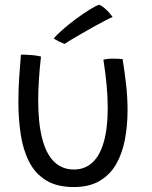

<svg xmlns="http://www.w3.org/2000/svg" viewBox="-20 -750 629 794"><path d="M407.5 -503.5Q413 -505 424.2 -506.2Q435.5 -507.5 447 -507.5Q457 -507.5 468.5 -507Q480 -506.5 487 -505.5Q495.5 -454 501.5 -400.2Q507.5 -346.5 507.5 -294.5Q507.5 -230 496.5 -172.5Q485.5 -115 460.2 -71Q435 -27 392 -1.8Q349 23.5 285.5 23.5Q215.5 23.5 170.5 -4.2Q125.5 -32 100.5 -81Q75.5 -130 65.8 -193.8Q56 -257.5 56 -329.5Q56 -377.5 59.2 -427Q62.5 -476.5 66.5 -524Q73.5 -524 84.8 -523.8Q96 -523.5 105 -522.5Q117 -522 129 -520.2Q141 -518.5 149.5 -516Q144 -467.5 141 -422Q138 -376.5 138 -335Q138 -239.5 154.8 -175.8Q171.5 -112 204.5 -80.5Q237.5 -49 285.5 -49Q330.5 -49 361.8 -77.5Q393 -106 409.2 -162.8Q425.5 -219.5 425.5 -303.5Q425.5 -349 420.8 -399.5Q416 -450 407.5 -503.5ZM390.5 -730.5Q403 -725 413.8 -715.2Q424.5 -705.5 433 -695.8Q441.5 -686 445.5 -679.5Q434 -675 413 -664Q392 -653 366.5 -638.8Q341 -624.5 316.2 -610.2Q291.5 -596 272.8 -584.8Q254 -573.5 247 -568.5Q244 -569.5 237.8 -572.2Q231.5 -575 224.5 -578.2Q217.5 -581.5 211.2 -585.2Q205 -589 202.5 -591Q214 -605.5 238.8 -627.2Q263.5 -649 293.2 -671Q323 -693 349.5 -709.5Q376 -726 390.5 -730.5Z"/></svg>

Font: Grandstander Thin Light
Style: Regular
Weight: 300
Version: Version 1.200